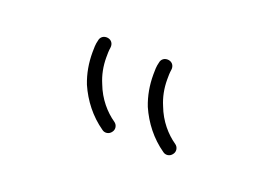

<svg xmlns="http://www.w3.org/2000/svg" viewBox="-40 -832 464 326"><g transform="rotate(20 192.0 -668.5)"><path d="M130 -668C124 -682 121 -697 121 -713C121 -719 121 -725 122 -731C123 -738 119 -744 112 -745C105 -746 99 -742 98 -735C96 -728 96 -720 96 -713C96 -694 99 -676 106 -658C117 -633 134 -611 157 -595C162 -591 170 -592 174 -598C178 -603 177 -611 171 -615C155 -626 139 -644 130 -668ZM240 -668C234 -682 231 -697 231 -713C231 -719 231 -725 232 -731C233 -738 229 -744 222 -745C215 -746 209 -742 208 -735C206 -728 206 -720 206 -713C206 -694 209 -676 216 -658C227 -633 244 -611 267 -595C272 -591 280 -592 284 -598C288 -603 287 -611 281 -615C265 -626 249 -644 240 -668Z"/></g></svg>

Font: LS
Style: Light
Weight: 300
Designer: BSozoo
Foundry: BSozoo
Version: Version 001.000